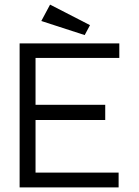

<svg xmlns="http://www.w3.org/2000/svg" viewBox="-20 -812 603 832"><path d="M65 0V-624H497V-561H134V-358H436V-292H134V-64H494V0ZM347 -660 159 -721 197 -792 370 -703Z"/></svg>

Font: Inconsolata SemiExpanded
Style: Regular
Weight: 400
Width: 6
Monospace: yes
Designer: Raph Levien, Cyreal, Brenton Simpson
Foundry: Raph Levien, Cyreal, Google
Version: Version 3.100; ttfautohint (v1.8.4.7-5d5b)